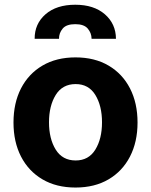

<svg xmlns="http://www.w3.org/2000/svg" viewBox="-20 -801 654 831"><path d="M306.8 10.7Q224.1 10.7 163.9 -24.7Q103.7 -60 71 -123.4Q38.4 -186.8 38.4 -270.6Q38.4 -355.1 71 -418.5Q103.7 -481.9 163.9 -517.2Q224.1 -552.6 306.8 -552.6Q389.6 -552.6 449.8 -517.2Q509.9 -481.9 542.6 -418.5Q575.3 -355.1 575.3 -270.6Q575.3 -186.8 542.6 -123.4Q509.9 -60 449.8 -24.7Q389.6 10.7 306.8 10.7ZM307.5 -106.5Q363.6 -106.5 392.6 -153.4Q421.5 -200.3 421.5 -271.7Q421.5 -343 392.6 -390.1Q363.6 -437.1 307.5 -437.1Q250.4 -437.1 221.2 -390.1Q192.1 -343 192.1 -271.7Q192.1 -200.3 221.2 -153.4Q250.4 -106.5 307.5 -106.5ZM130 -633.2Q129.6 -697.8 177 -739.2Q224.4 -780.5 305.8 -780.5Q386.4 -780.5 433.9 -739.2Q481.5 -697.8 481.9 -633.2H376.4Q376.1 -658 359.9 -677.2Q343.7 -696.4 305.8 -696.4Q267 -696.4 251.1 -677Q235.1 -657.7 235.4 -633.2Z"/></svg>

Font: Inter Zeller
Style: Bold
Weight: 700
Designer: Rasmus Andersson; Joe Bland
Foundry: zeller
Version: Version 3.015;git-dec3a8cb1